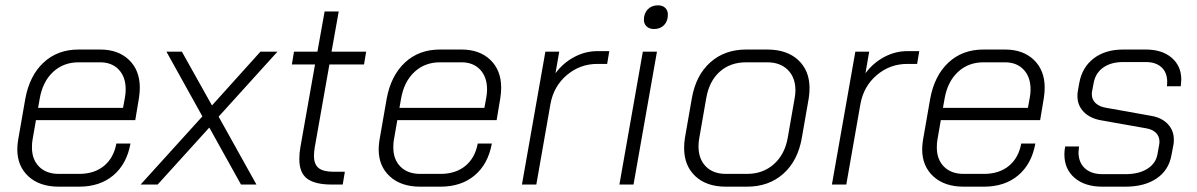

<svg xmlns="http://www.w3.org/2000/svg" viewBox="-20 -693 4496 721"><path d="M45 -132Q45 -149 48 -167L75 -322Q91 -409 143.5 -458Q196 -507 275 -507H356Q424 -507 464.5 -468Q505 -429 505 -364Q505 -346 502 -326L488 -242H115L102 -167Q100 -157 100 -139Q100 -94 127 -67Q154 -40 201 -40H277Q334 -40 370.5 -70Q407 -100 417 -154H470Q456 -77 405.5 -34.5Q355 8 277 8H201Q129 8 87 -30.5Q45 -69 45 -132ZM442 -288 449 -326Q452 -343 452 -357Q452 -404 426 -431.5Q400 -459 356 -459H275Q218 -459 179 -422.5Q140 -386 129 -322L123 -288Z M740 -256 605 -499H663L776 -297L958 -499H1022L801 -255L943 0H885L766 -214L572 0H508Z M1104 -96Q1104 -119 1108 -140L1163 -451H1076L1084 -499H1172L1199 -650H1252L1225 -499H1355L1347 -451H1217L1162 -140Q1159 -122 1159 -108Q1159 -76 1176.5 -62Q1194 -48 1233 -48H1275L1267 0H1226Q1163 0 1133.5 -22Q1104 -44 1104 -96Z M1402 -132Q1402 -149 1405 -167L1432 -322Q1448 -409 1500.5 -458Q1553 -507 1632 -507H1713Q1781 -507 1821.5 -468Q1862 -429 1862 -364Q1862 -346 1859 -326L1845 -242H1472L1459 -167Q1457 -157 1457 -139Q1457 -94 1484 -67Q1511 -40 1558 -40H1634Q1691 -40 1727.5 -70Q1764 -100 1774 -154H1827Q1813 -77 1762.5 -34.5Q1712 8 1634 8H1558Q1486 8 1444 -30.5Q1402 -69 1402 -132ZM1799 -288 1806 -326Q1809 -343 1809 -357Q1809 -404 1783 -431.5Q1757 -459 1713 -459H1632Q1575 -459 1536 -422.5Q1497 -386 1486 -322L1480 -288Z M2028 -499H2080L2066 -418Q2095 -457 2136.5 -479Q2178 -501 2223 -501H2268L2260 -453H2223Q2158 -453 2108.5 -411Q2059 -369 2047 -302L1994 0H1940Z M2398 -619Q2398 -643 2412.5 -658Q2427 -673 2451 -673Q2468 -673 2478 -663.5Q2488 -654 2488 -638Q2488 -613 2473.5 -598.5Q2459 -584 2436 -584Q2419 -584 2408.5 -593.5Q2398 -603 2398 -619ZM2394 -499H2447L2359 0H2306Z M2549 -137Q2549 -156 2552 -175L2578 -324Q2593 -410 2647 -458.5Q2701 -507 2782 -507H2861Q2935 -507 2977.5 -467.5Q3020 -428 3020 -362Q3020 -344 3017 -324L2991 -175Q2976 -89 2921.5 -40.5Q2867 8 2785 8H2706Q2633 8 2591 -31.5Q2549 -71 2549 -137ZM2785 -40Q2845 -40 2886 -76.5Q2927 -113 2938 -175L2964 -324Q2967 -339 2967 -354Q2967 -402 2938.5 -430.5Q2910 -459 2861 -459H2782Q2722 -459 2682.5 -423.5Q2643 -388 2632 -324L2606 -175Q2603 -159 2603 -144Q2603 -96 2630.5 -68Q2658 -40 2706 -40Z M3192 -499H3244L3230 -418Q3259 -457 3300.5 -479Q3342 -501 3387 -501H3432L3424 -453H3387Q3322 -453 3272.5 -411Q3223 -369 3211 -302L3158 0H3104Z M3443 -132Q3443 -149 3446 -167L3473 -322Q3489 -409 3541.5 -458Q3594 -507 3673 -507H3754Q3822 -507 3862.5 -468Q3903 -429 3903 -364Q3903 -346 3900 -326L3886 -242H3513L3500 -167Q3498 -157 3498 -139Q3498 -94 3525 -67Q3552 -40 3599 -40H3675Q3732 -40 3768.5 -70Q3805 -100 3815 -154H3868Q3854 -77 3803.5 -34.5Q3753 8 3675 8H3599Q3527 8 3485 -30.5Q3443 -69 3443 -132ZM3840 -288 3847 -326Q3850 -343 3850 -357Q3850 -404 3824 -431.5Q3798 -459 3754 -459H3673Q3616 -459 3577 -422.5Q3538 -386 3527 -322L3521 -288Z M3977 -113Q3977 -128 3980 -143H4032Q4030 -127 4030 -121Q4030 -83 4054 -61Q4078 -39 4120 -39H4206Q4256 -39 4287.5 -58.5Q4319 -78 4326 -111L4333 -150Q4334 -154 4334 -161Q4334 -181 4321 -194Q4308 -207 4285 -211L4116 -241Q4074 -248 4050 -272.5Q4026 -297 4026 -332Q4026 -342 4027 -348L4033 -382Q4044 -441 4087.5 -474Q4131 -507 4198 -507H4283Q4344 -507 4380 -476Q4416 -445 4416 -394Q4416 -387 4414 -369H4362Q4363 -375 4363 -386Q4363 -421 4341.5 -440.5Q4320 -460 4283 -460H4198Q4152 -460 4123 -439.5Q4094 -419 4087 -382L4081 -350Q4080 -346 4080 -339Q4080 -319 4094.5 -305.5Q4109 -292 4135 -288L4303 -258Q4343 -251 4365.5 -227Q4388 -203 4388 -169Q4388 -158 4387 -152L4379 -110Q4369 -54 4323.5 -23Q4278 8 4206 8H4120Q4054 8 4015.5 -25Q3977 -58 3977 -113Z"/></svg>

Font: Bai Jamjuree Light
Style: Italic
Weight: 300
Italic angle: -10°
Version: Version 1.000; ttfautohint (v1.6)